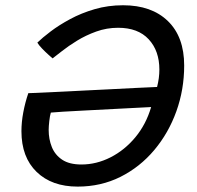

<svg xmlns="http://www.w3.org/2000/svg" viewBox="-20 -680 732 712"><path d="M118.5 -522Q137 -540 168 -563.5Q199 -587 240.2 -609.2Q281.5 -631.5 331 -646Q380.5 -660.5 436.5 -660.5Q542 -660.5 602.5 -602Q663 -543.5 663 -437Q663 -348 634 -267.2Q605 -186.5 552 -123.5Q499 -60.5 426.8 -24.2Q354.5 12 268 12Q172 12 115.8 -42.5Q59.5 -97 59.5 -193.5Q59.5 -227.5 66.5 -264.2Q73.5 -301 85 -334.5Q90.5 -334.5 113 -335.5Q135.5 -336.5 167 -338Q198.5 -339.5 232.8 -341.2Q267 -343 297 -344.5Q340.5 -346.5 388.5 -349Q436.5 -351.5 481.8 -353.8Q527 -356 562.5 -357.5Q571 -390.5 571 -422Q571 -491.5 531.5 -534.2Q492 -577 418 -577Q375.5 -577 336.8 -563Q298 -549 265.5 -529Q233 -509 209.8 -490.5Q186.5 -472 175 -463.5Q172 -466 160 -476.8Q148 -487.5 135.8 -500.2Q123.5 -513 118.5 -522ZM540.5 -283Q496.5 -281 428 -277.2Q359.5 -273.5 290 -270Q248 -268 213.5 -265.8Q179 -263.5 168.5 -262.5Q165 -251 162.8 -231.2Q160.5 -211.5 160.5 -198Q160.5 -164 172.2 -134.8Q184 -105.5 210.5 -87.8Q237 -70 282 -70Q337.5 -70 389.8 -96.5Q442 -123 481.8 -170.8Q521.5 -218.5 540.5 -283Z"/></svg>

Font: Grandstander
Style: Italic
Weight: 400
Italic angle: -15°
Designer: Tyler Finck
Foundry: Etcetera Type Co
Version: Version 1.200; ttfautohint (v1.8.3)